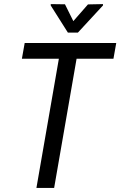

<svg xmlns="http://www.w3.org/2000/svg" viewBox="-20 -922 590 942"><path d="M369.1 -710.9 245.6 0H158.7L282.2 -710.9ZM550.3 -710.9 536.6 -633.8H87.4L101.1 -710.9ZM298.8 -900.9 339.8 -818.4 411.6 -900.4 485.4 -901.9V-895.5L362.3 -762.2H313L229 -895V-901.9Z"/></svg>

Font: Roboto Condensed
Style: Italic
Weight: 400
Italic angle: -12°
Designer: Christian Robertson
Foundry: Google
Version: Version 3.0